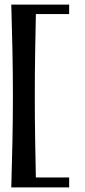

<svg xmlns="http://www.w3.org/2000/svg" viewBox="-20 -783 370 833"><path d="M280 -13V30H29L51 -13ZM280 -763V-722H51L29 -763ZM29 -763 136 -742Q134 -648 132.5 -554Q131 -460 131 -366Q131 -272 132.5 -177.5Q134 -83 136 11L29 30Q32 -70 34 -169Q36 -268 36 -367Q36 -466 34 -565Q32 -664 29 -763Z"/></svg>

Font: Ruwudu Medium
Style: Regular
Weight: 500
Designer: Becca Hirsbrunner Spalinger
Foundry: SIL International
Version: Version 3.000